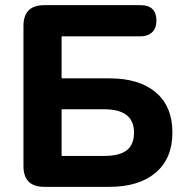

<svg xmlns="http://www.w3.org/2000/svg" viewBox="-20 -725 721 745"><path d="M405 0H152Q71 0 71 -81V-624Q71 -705 152 -705H525Q587 -705 587 -645Q587 -616 570.5 -600Q554 -584 525 -584H219V-421H405Q520 -421 584.5 -366.5Q649 -312 649 -211Q649 -110 584 -55Q519 0 405 0ZM219 -301V-120H384Q444 -120 472 -142Q500 -164 500 -211Q500 -301 384 -301Z"/></svg>

Font: Nunito ExtraBold
Style: Regular
Weight: 800
Designer: Vernon Adams
Foundry: Vernon Adams
Version: Version 3.602